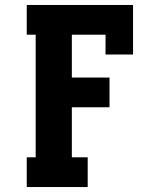

<svg xmlns="http://www.w3.org/2000/svg" viewBox="-20 -755 640 775"><path d="M88 0V-120H124V-615H88V-735H517V-535H406V-615H270V-442H422V-322H270V-120H334V0Z"/></svg>

Font: Iosevka Slab Heavy Extended
Style: Regular
Weight: 900
Width: 7
Monospace: yes
Designer: Belleve Invis
Foundry: Belleve Invis
Version: Version 11.1.0; ttfautohint (v1.8.3)